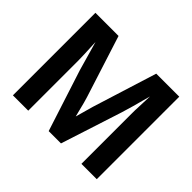

<svg xmlns="http://www.w3.org/2000/svg" viewBox="-150 -910 1132 1132"><g transform="rotate(45 416.5 -344.0)"><path d="M638.2 0V-417Q638.2 -431.2 638.4 -445.3Q638.7 -459.5 643.1 -566.9Q608.4 -435.5 591.8 -383.8L467.8 0H365.2L241.2 -383.8L189 -566.9Q194.8 -453.6 194.8 -417V0H66.9V-688H259.8L382.8 -303.2L393.6 -266.1L417 -173.8L447.8 -284.2L574.2 -688H766.1V0Z"/></g></svg>

Font: Liberation Sans
Style: Bold
Weight: 700
Designer: Steve Matteson
Foundry: Ascender Corporation
Version: Version 2.1.5